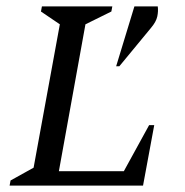

<svg xmlns="http://www.w3.org/2000/svg" viewBox="-20 -580 579 600"><path d="M10 0 13 -16 85 -56 167 -504 108 -544 111 -560H331L328 -544L247 -504L164 -45H367L446 -189H462L427 0ZM343 -373 400 -560H473Q475 -545 471.5 -528.5Q468 -512 452 -493L353 -373Z"/></svg>

Font: Spectral SC
Style: Italic
Weight: 400
Italic angle: -10°
Designer: Jean-Baptiste Levee
Foundry: Production Type
Version: Version 2.001